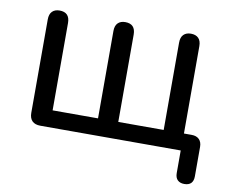

<svg xmlns="http://www.w3.org/2000/svg" viewBox="-72 -585 976 812"><g transform="rotate(10 416.5 -178.5)"><path d="M767 137Q749 137 738.5 127Q728 117 728 97V0H125Q102 0 90 -12Q78 -24 78 -47V-448Q78 -471 89.5 -482.5Q101 -494 121 -494Q143 -494 154 -482.5Q165 -471 165 -448V-73H360V-448Q360 -471 371.5 -482.5Q383 -494 403 -494Q425 -494 436 -482.5Q447 -471 447 -448V-73H642V-448Q642 -471 653.5 -482.5Q665 -494 685 -494Q706 -494 717.5 -482.5Q729 -471 729 -448V-31L687 -73H762Q783 -73 794.5 -61.5Q806 -50 806 -29V97Q806 137 767 137Z"/></g></svg>

Font: Nunito Medium
Style: Regular
Weight: 500
Designer: Vernon Adams
Foundry: Vernon Adams
Version: Version 3.602